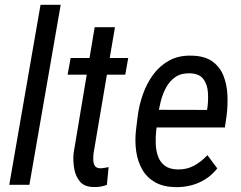

<svg xmlns="http://www.w3.org/2000/svg" viewBox="-20 -770 1004 800"><path d="M232.9 -750 102.5 0H18.6L148.9 -750Z M514.2 -528.3 502 -459H261.7L274.4 -528.3ZM374.5 -656.7H459L369.6 -129.9Q368.2 -117.2 368.7 -103Q369.1 -88.9 375.2 -79.1Q381.3 -69.3 397.9 -68.8Q406.7 -68.8 415.5 -70.6Q424.3 -72.3 432.6 -73.7L425.3 0.5Q412.1 5.4 398.2 7.6Q384.3 9.8 370.1 9.3Q332 8.8 313.2 -13.4Q294.4 -35.6 289.1 -68.1Q283.7 -100.6 286.6 -131.3Z M711.4 9.8Q660.2 8.8 626 -10.7Q591.8 -30.3 572.8 -63.5Q553.7 -96.7 547.6 -138.7Q541.5 -180.7 546.4 -226.1L553.7 -285.6Q559.6 -332.5 575.7 -377.9Q591.8 -423.3 619.1 -460.2Q646.5 -497.1 686.5 -518.6Q726.6 -540 780.3 -538.1Q833.5 -536.6 864.7 -514.2Q896 -491.7 910.6 -455.6Q925.3 -419.4 927.5 -376Q929.7 -332.5 924.3 -289.1L917 -238.8H596.2L609.4 -312.5L842.8 -312L844.7 -325.2Q848.6 -355 846.2 -386.5Q843.8 -418 827.6 -440.2Q811.5 -462.4 774.9 -464.4Q737.3 -466.3 712.6 -450.2Q688 -434.1 672.9 -406.7Q657.7 -379.4 649.7 -347.4Q641.6 -315.4 638.2 -285.6L630.9 -225.6Q627.9 -198.7 628.9 -170.7Q629.9 -142.6 638.4 -118.7Q647 -94.7 666.3 -79.8Q685.5 -64.9 719.7 -64Q757.8 -63 788.3 -79.6Q818.8 -96.2 844.2 -123.5L885.3 -68.4Q864.3 -41.5 836.7 -23.9Q809.1 -6.3 777.3 2Q745.6 10.3 711.4 9.8Z"/></svg>

Font: Roboto Condensed
Style: Italic
Weight: 400
Italic angle: -12°
Designer: Christian Robertson
Foundry: Google
Version: Version 3.0